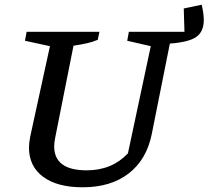

<svg xmlns="http://www.w3.org/2000/svg" viewBox="-20 -785 885 815"><path d="M331 10Q223 10 163 -34.5Q103 -79 103 -159Q103 -177 108 -204L192 -589L86 -612L93 -650H402L395 -616Q374 -607 349.5 -601.5Q325 -596 292 -591L214 -199Q212 -188 211 -179.5Q210 -171 210 -164Q210 -62 348 -62Q455 -62 523 -134L620 -589L520 -612L527 -650H763L760 -749L836 -765Q845 -728 845 -700Q845 -651 813.5 -628.5Q782 -606 701 -600L624 -215Q602 -107 526 -48.5Q450 10 331 10Z"/></svg>

Font: Piazzolla Medium
Style: Italic
Weight: 500
Italic angle: -11.3°
Designer: Juan Pablo del Peral
Foundry: Huerta Tipografica
Version: Version 1.330